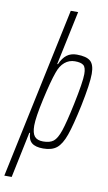

<svg xmlns="http://www.w3.org/2000/svg" viewBox="-142 -792 576 1027"><g transform="rotate(10 146.0 -278.0)"><path d="M156 -743H196L134 -450H138Q153 -485 175 -501.5Q197 -518 229 -518Q281 -518 303 -499Q325 -480 325 -430Q325 -377 300 -255Q276 -142 257 -88.5Q238 -35 211.5 -13.5Q185 8 138 8Q96 8 76 -8.5Q56 -25 55 -62H51L-1 187H-41ZM260 -255Q286 -379 286 -422Q286 -458 272 -469.5Q258 -481 225 -481Q194 -481 170 -461Q146 -441 133 -402Q115 -352 92.5 -250.5Q70 -149 70 -105Q70 -64 84.5 -46.5Q99 -29 131 -29Q168 -29 187.5 -44.5Q207 -60 222.5 -105.5Q238 -151 260 -255Z"/></g></svg>

Font: Saira Ultra Condensed ExLight
Style: Italic
Weight: 200
Width: 1
Italic angle: -12°
Designer: Hector Gatti with collaboration of the Omnibus-Type team
Foundry: Omnibus-Type
Version: Version 1.001; ttfautohint (v1.8)